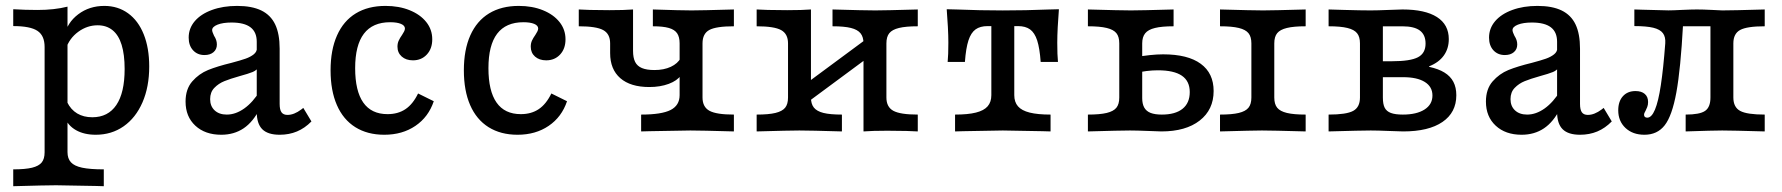

<svg xmlns="http://www.w3.org/2000/svg" viewBox="-20 -447 6061 653"><path d="M131.7 71V-287.3Q131.7 -326 107.3 -342.1Q83 -358.3 25 -358.3V-415.6Q66.3 -413.1 107.1 -413.1Q164.9 -413.1 209.6 -424.4V70.4Q209.6 92.3 221.2 104.9Q232.7 117.6 259.2 123.3Q285.8 129 333 129V186.3L306.2 185.5Q197 183.1 170.6 183.1Q137.4 183.1 25 186.3V129Q65.8 129 88.9 123.4Q112 117.7 121.8 105.6Q131.7 93.5 131.7 71ZM199.8 -48.4 208.2 -99.9Q220.8 -74.1 242.6 -61.1Q264.4 -48.2 293.9 -48.2Q347.5 -48.2 375.7 -89.9Q403.9 -131.6 403.9 -212.2Q403.9 -261.2 393.7 -294.4Q383.5 -327.6 362.8 -344.3Q342.1 -361 312.2 -361Q276.5 -361 246.1 -338.8Q215.7 -316.5 204 -280.7L198.4 -324.2Q208.5 -370.2 246.2 -398.5Q283.9 -426.9 334.8 -426.9Q380.9 -426.9 415.6 -401.8Q450.3 -376.7 468.9 -330.1Q487.5 -283.6 487.5 -221.1Q487.5 -151.5 464.6 -98.9Q441.7 -46.3 400.6 -17.5Q359.4 11.3 305.7 11.3Q266.2 11.3 238.7 -4.2Q211.2 -19.6 199.8 -48.4Z M853.2 -66.5V-305Q853.2 -338.1 831.9 -354.2Q810.6 -370.4 767.4 -370.4Q738.2 -370.4 719.9 -363.2Q701.5 -355.9 701.5 -344.6Q701.5 -341.2 703.6 -335.8Q705.6 -330.4 708 -325.4Q712.8 -318.1 715.2 -310.8Q717.6 -303.6 717.6 -295.6Q717.6 -279.4 706.2 -269.6Q694.7 -259.8 675.5 -259.8Q651.4 -259.8 636.6 -276Q621.7 -292.2 621.7 -319.1Q621.7 -350.7 642.5 -375.1Q663.3 -399.4 700.8 -413.1Q738.3 -426.9 786.6 -426.9Q836.6 -426.9 868.7 -411.4Q900.7 -395.8 915.9 -363.9Q931.1 -332 931.1 -281.4V-93.7Q931.1 -73.6 937.5 -64.9Q943.9 -56.2 957.7 -56.2Q968.9 -56.2 980.6 -60.8Q992.2 -65.4 1004.6 -74.6L1011.5 -80L1039.2 -34Q1016.8 -11.1 990 0.1Q963.3 11.3 931.3 11.3Q890.9 11.3 872 -7.5Q853.2 -26.3 853.2 -66.5ZM611.1 -101.5Q611.1 -143.9 633.8 -170.1Q656.6 -196.2 687.8 -208.9Q718.9 -221.5 767 -233.2Q798.6 -241.6 815.3 -247.5Q832 -253.4 843 -262.2Q854 -271 854 -284.3L858.8 -218.6Q853.3 -208 839.2 -202.1Q825 -196.3 794.6 -188Q762.8 -179 743.1 -171Q723.3 -163 709 -148.2Q694.7 -133.5 694.7 -109.8Q694.7 -85.9 710 -71.6Q725.3 -57.3 751.3 -57.3Q781.6 -57.3 811 -78.3Q840.4 -99.3 864.5 -138.6L863.8 -78.1Q841.2 -32.6 808.6 -10.6Q776 11.3 732.4 11.3Q677.7 11.3 644.4 -19.5Q611.1 -50.3 611.1 -101.5Z M1104.3 -207.9Q1104.3 -277.4 1126.3 -326.6Q1148.2 -375.9 1190 -401.4Q1231.8 -426.9 1291.1 -426.9Q1337 -426.9 1373.1 -412.3Q1409.3 -397.7 1429.7 -372.1Q1450.1 -346.5 1450.1 -313.2Q1450.1 -281.4 1431.7 -261.6Q1413.4 -241.8 1384.4 -241.8Q1360.9 -241.8 1346.4 -254.6Q1331.8 -267.5 1331.8 -288.4Q1331.8 -299.8 1336 -308.8Q1340.1 -317.9 1347.6 -328.5Q1351.3 -334 1354.3 -339.8Q1357.2 -345.5 1357.2 -349.9Q1357.2 -360.2 1343.6 -365.8Q1330.1 -371.4 1306.8 -371.4Q1247.3 -371.4 1217.6 -332.3Q1187.9 -293.2 1187.9 -215.2Q1187.9 -137.6 1215.5 -98.2Q1243.1 -58.8 1298.1 -58.8Q1333.7 -58.8 1359 -75.8Q1384.4 -92.8 1401.9 -129.1L1455.3 -102.7Q1437.2 -49 1392.8 -18.9Q1348.4 11.3 1286.9 11.3Q1229.6 11.3 1188.4 -14.5Q1147.2 -40.4 1125.8 -89.6Q1104.3 -138.8 1104.3 -207.9Z M1557.6 -207.9Q1557.6 -277.4 1579.5 -326.6Q1601.5 -375.9 1643.3 -401.4Q1685.1 -426.9 1744.3 -426.9Q1790.2 -426.9 1826.3 -412.3Q1862.5 -397.7 1882.9 -372.1Q1903.3 -346.5 1903.3 -313.2Q1903.3 -281.4 1885 -261.6Q1866.6 -241.8 1837.7 -241.8Q1814.2 -241.8 1799.6 -254.6Q1785.1 -267.5 1785.1 -288.4Q1785.1 -299.8 1789.2 -308.8Q1793.4 -317.9 1800.9 -328.5Q1804.6 -334 1807.5 -339.8Q1810.4 -345.5 1810.4 -349.9Q1810.4 -360.2 1796.8 -365.8Q1783.3 -371.4 1760.1 -371.4Q1700.5 -371.4 1670.8 -332.3Q1641.2 -293.2 1641.2 -215.2Q1641.2 -137.6 1668.8 -98.2Q1696.4 -58.8 1751.3 -58.8Q1786.9 -58.8 1812.2 -75.8Q1837.6 -92.8 1855.2 -129.1L1908.5 -102.7Q1890.4 -49 1846 -18.9Q1801.6 11.3 1740.1 11.3Q1682.9 11.3 1641.6 -14.5Q1600.4 -40.4 1579 -89.6Q1557.6 -138.8 1557.6 -207.9Z M2291.4 -123.4V-299.5Q2291.4 -321.3 2282.9 -333.8Q2274.4 -346.3 2254.8 -351.9Q2235.1 -357.6 2200.4 -357.6V-414.8Q2296.4 -411.6 2332 -411.6Q2364.1 -411.6 2476 -414.8V-357.6Q2415.7 -357.6 2392.5 -345.1Q2369.3 -332.6 2369.3 -299.5V-115.3Q2369.3 -83.1 2392.9 -70.2Q2416.4 -57.3 2476 -57.3V0Q2363.8 -3.2 2327.9 -3.2Q2302.8 -3.2 2189.5 -0.8L2160.5 0V-57.3Q2230.1 -57.3 2260.7 -72.9Q2291.4 -88.5 2291.4 -123.4ZM2055.1 -266.3V-299.5Q2055.1 -331.8 2031.5 -344.7Q2008 -357.6 1948.4 -357.6V-414.8Q1967.9 -414 1986.6 -413.2L2052.2 -412.4Q2103.1 -412.4 2133 -414.8V-274.2Q2133 -250.6 2140.1 -236.4Q2147.2 -222.2 2163.3 -215.5Q2179.4 -208.8 2205.9 -208.8Q2237.8 -208.8 2261.5 -219.8Q2285.2 -230.9 2295.4 -250.1V-190.4Q2283.4 -172.7 2254.5 -161.8Q2225.5 -151 2188.3 -151Q2124.3 -151 2089.7 -181.1Q2055.1 -211.2 2055.1 -266.3Z M2811.4 -357.6V-414.8Q2920.3 -411.6 2956.8 -411.6Q2989 -411.6 3101.4 -414.8V-357.6Q3060.6 -357.6 3037.5 -351.9Q3014.4 -346.3 3004.6 -334.2Q2994.7 -322.1 2994.7 -299.5V-115.3Q2994.7 -83.1 3018.2 -70.2Q3041.8 -57.3 3101.4 -57.3V0Q3082.7 -0.8 3063.1 -1.6L2997.6 -2.4Q2946.7 -2.4 2916.8 0V-299.5Q2916.8 -321.3 2906.7 -333.8Q2896.6 -346.3 2874.1 -351.9Q2851.6 -357.6 2811.4 -357.6ZM2660.1 -115.3V-299.5Q2660.1 -331.8 2636.6 -344.7Q2613 -357.6 2553.4 -357.6V-414.8Q2572.9 -414 2591.7 -413.2L2657.2 -412.4Q2708.1 -412.4 2738.1 -414.8V-115.3Q2738.1 -93.5 2748.1 -81Q2758.2 -68.5 2780.7 -62.9Q2803.2 -57.3 2843.4 -57.3V0Q2734.9 -3.2 2698.6 -3.2Q2666.3 -3.2 2553.4 0V-57.3Q2594.2 -57.3 2617.3 -62.9Q2640.4 -68.5 2650.3 -80.6Q2660.1 -92.7 2660.1 -115.3ZM2689.7 -139.2 2933.1 -319.2 2965.1 -275.6 2721.7 -95.6Z M3351.6 -123.4V-358.2H3338.7Q3313.5 -358.2 3297.9 -347Q3282.3 -335.7 3273.7 -309.4Q3265.1 -283.1 3261.7 -236.3H3203Q3205.4 -259.7 3205.4 -301.7Q3205.4 -325.3 3203.8 -355.4Q3202.2 -385.5 3199.8 -415.6L3234.9 -414.7Q3313 -411.5 3390.5 -411.5Q3468.3 -411.5 3546.4 -414.7L3581.4 -415.6Q3578.9 -385.5 3577.4 -355.4Q3575.8 -325.3 3575.8 -301.7Q3575.8 -259.7 3578.2 -236.3H3519.4Q3516 -283.1 3507.5 -309.4Q3498.9 -335.7 3483.3 -347Q3467.7 -358.2 3442.5 -358.2H3429.6V-123.4Q3429.6 -99.9 3442.2 -85.4Q3454.8 -70.9 3482 -64.1Q3509.3 -57.3 3553 -57.3V0L3525.5 -0.8Q3416.5 -3.2 3390.7 -3.2Q3364.7 -3.2 3255.7 -0.8L3228.2 0V-57.3Q3271.9 -57.3 3299.1 -64.1Q3326.4 -70.9 3339 -85.4Q3351.6 -99.9 3351.6 -123.4Z M3786.7 -115.3V-299.5Q3786.7 -322.1 3776.9 -334.2Q3767.1 -346.3 3744 -351.9Q3720.8 -357.6 3680 -357.6V-414.8Q3792.4 -411.6 3826.3 -411.6Q3858.5 -411.6 3971.4 -414.8V-357.6Q3931.3 -357.6 3908.2 -351.9Q3885 -346.3 3874.9 -333.8Q3864.7 -321.3 3864.7 -299.5V-113.2Q3864.7 -93.7 3871.6 -81.2Q3878.5 -68.8 3893.2 -63Q3908 -57.3 3931.4 -57.3Q3977.4 -57.3 4001.9 -77Q4026.4 -96.7 4026.4 -133.9Q4026.4 -171.1 3999.6 -189.5Q3972.7 -207.9 3917.9 -207.9Q3880.3 -207.9 3838.6 -197.9V-252Q3894.9 -262.2 3935.9 -262.2Q4019.9 -262.2 4063.7 -230.1Q4107.6 -198.1 4107.6 -137.5Q4107.6 -73.8 4060.1 -36.9Q4012.7 0 3929.8 0Q3908.4 -0.7 3885.6 -1.6Q3845.3 -3.2 3823 -3.2Q3792.4 -3.2 3680 0V-57.3Q3720.8 -57.3 3744 -62.9Q3767.1 -68.5 3776.9 -80.6Q3786.7 -92.7 3786.7 -115.3ZM4236 -115.3V-299.5Q4236 -322.1 4226.1 -334.2Q4216.3 -346.3 4193.2 -351.9Q4170 -357.6 4129.3 -357.6V-414.8Q4242 -411.6 4275.7 -411.6Q4308 -411.6 4420.6 -414.8V-357.6Q4379.9 -357.6 4356.8 -351.9Q4333.6 -346.3 4323.8 -334.2Q4313.9 -322.1 4313.9 -299.5V-115.3Q4313.9 -92.7 4323.8 -80.6Q4333.6 -68.5 4356.8 -62.9Q4379.9 -57.3 4420.6 -57.3V0Q4305 -3.2 4272 -3.2Q4245 -3.2 4129.3 0V-57.3Q4170 -57.3 4193.2 -62.9Q4216.3 -68.5 4226.1 -80.6Q4236 -92.7 4236 -115.3Z M4605.3 -115.3V-299.5Q4605.3 -322 4595.4 -334.1Q4585.6 -346.3 4562.5 -351.9Q4539.4 -357.6 4498.6 -357.6V-414.8L4553.2 -413.2Q4609.4 -411.6 4641.4 -411.6Q4664 -411.6 4701.9 -413.2Q4735.7 -414.8 4749.9 -414.8Q4826.6 -414.8 4867 -389.1Q4907.4 -363.4 4907.4 -314Q4907.4 -281.7 4890.4 -258.1Q4873.5 -234.5 4840.5 -221.4V-219.7Q4872.3 -212.8 4892.6 -200.3Q4913 -187.8 4923 -168.7Q4933 -149.5 4933 -123.1Q4933 -64.4 4885.9 -32.2Q4838.8 0 4752.3 0Q4737.2 -0.1 4703.3 -1.6Q4665.9 -3.2 4641.9 -3.2Q4611.5 -3.2 4498.6 0V-57.3Q4559 -57.3 4582.1 -69.8Q4605.3 -82.3 4605.3 -115.3ZM4851.8 -122.2Q4851.8 -152.1 4825.7 -168.3Q4799.6 -184.5 4752.2 -184.5H4661.6V-238.7H4714.2Q4776.6 -238.7 4802.5 -252.3Q4828.4 -265.8 4828.4 -298.8Q4828.4 -328.5 4809.2 -343Q4790 -357.5 4750.1 -357.5H4672.2L4683.2 -365.6V-115.3Q4683.2 -92.7 4689.4 -80.6Q4695.6 -68.4 4710.5 -62.8Q4725.3 -57.3 4751 -57.3Q4797.9 -57.3 4824.9 -74.5Q4851.8 -91.7 4851.8 -122.2Z M5275.7 -66.5V-305Q5275.7 -338.1 5254.5 -354.2Q5233.2 -370.4 5189.9 -370.4Q5160.8 -370.4 5142.5 -363.2Q5124.1 -355.9 5124.1 -344.6Q5124.1 -341.2 5126.1 -335.8Q5128.2 -330.4 5130.6 -325.4Q5135.3 -318.1 5137.8 -310.8Q5140.2 -303.6 5140.2 -295.6Q5140.2 -279.4 5128.7 -269.6Q5117.3 -259.8 5098.1 -259.8Q5074 -259.8 5059.1 -276Q5044.3 -292.2 5044.3 -319.1Q5044.3 -350.7 5065.1 -375.1Q5085.9 -399.4 5123.4 -413.1Q5160.9 -426.9 5209.1 -426.9Q5259.2 -426.9 5291.2 -411.4Q5323.3 -395.8 5338.5 -363.9Q5353.7 -332 5353.7 -281.4V-93.7Q5353.7 -73.6 5360.1 -64.9Q5366.5 -56.2 5380.3 -56.2Q5391.5 -56.2 5403.1 -60.8Q5414.8 -65.4 5427.2 -74.6L5434.1 -80L5461.7 -34Q5439.3 -11.1 5412.6 0.1Q5385.8 11.3 5353.9 11.3Q5313.5 11.3 5294.6 -7.5Q5275.7 -26.3 5275.7 -66.5ZM5033.7 -101.5Q5033.7 -143.9 5056.4 -170.1Q5079.2 -196.2 5110.3 -208.9Q5141.5 -221.5 5189.6 -233.2Q5221.2 -241.6 5237.9 -247.5Q5254.5 -253.4 5265.5 -262.2Q5276.6 -271 5276.6 -284.3L5281.3 -218.6Q5275.9 -208 5261.7 -202.1Q5247.6 -196.3 5217.2 -188Q5185.4 -179 5165.6 -171Q5145.9 -163 5131.6 -148.2Q5117.3 -133.5 5117.3 -109.8Q5117.3 -85.9 5132.6 -71.6Q5147.9 -57.3 5173.9 -57.3Q5204.2 -57.3 5233.6 -78.3Q5262.9 -99.3 5287 -138.6L5286.4 -78.1Q5263.8 -32.6 5231.2 -10.6Q5198.6 11.3 5155 11.3Q5100.2 11.3 5067 -19.5Q5033.7 -50.3 5033.7 -101.5Z M5483.7 -71.7Q5483.7 -102.1 5499.5 -119.7Q5515.4 -137.3 5542.4 -137.3Q5562.6 -137.3 5573.9 -127.6Q5585.2 -117.9 5585.2 -100.1Q5585.2 -90.3 5582.3 -83Q5579.5 -75.6 5576.7 -70.4Q5574.9 -67 5573.2 -63.6Q5571.5 -60.1 5571.5 -56.7Q5571.5 -51.7 5574.4 -49.3Q5577.4 -46.8 5582.4 -46.8Q5597.2 -46.8 5608.6 -74.1Q5620.1 -101.4 5628.6 -157.5Q5637.1 -213.5 5643.6 -299.5Q5645.2 -321.3 5635.7 -334.1Q5626.1 -347 5602.7 -352.7Q5579.2 -358.3 5538.5 -358.3V-414.8L5564.3 -414Q5636.3 -411.8 5654.4 -411.7Q5669.2 -411.7 5700.1 -413.3Q5733.4 -414.8 5751 -414.8Q5771.2 -414.8 5801.8 -413.3Q5827.1 -411.6 5837.7 -411.6Q5872.6 -411.6 5981.9 -414.8V-357.6Q5921.5 -357.6 5898.4 -345.1Q5875.2 -332.6 5875.2 -299.5V-115.3Q5875.2 -82.3 5898.4 -69.8Q5921.5 -57.3 5981.9 -57.3V0Q5869.5 -3.2 5837.4 -3.2Q5807.3 -3.2 5713 0V-57.3Q5760.7 -57.3 5779 -69.8Q5797.3 -82.3 5797.3 -115.3V-362.2L5802.7 -357.6H5695.4L5704.1 -363Q5695.9 -212.6 5681.4 -132.8Q5666.8 -53 5641.7 -20.9Q5616.6 11.3 5572.7 11.3Q5533 11.3 5508.3 -11.8Q5483.7 -35 5483.7 -71.7Z"/></svg>

Font: Playfair Micro SmCond SmLight
Style: Regular
Weight: 360
Width: 4
Designer: Claus Eggers Sørensen
Foundry: Claus Eggers Sørensen
Version: Version 2.100;Glyphs 3.2 (3219)